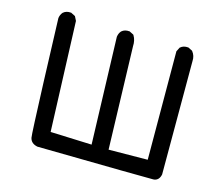

<svg xmlns="http://www.w3.org/2000/svg" viewBox="-105 -893 1210 1037"><g transform="rotate(15 500.0 -374.5)"><path d="M181.6 -5.9Q145 -13.2 138.2 -43.9Q136.2 -53.2 132.6 -131.8Q128.9 -210.4 123.8 -347.2Q118.7 -483.9 111.3 -704.6V-705.6V-706.1Q112.3 -715.3 116 -723.6Q119.6 -731.9 125.5 -738.8L126 -739.3L126.5 -739.7Q143.1 -754.4 168.9 -752H170.9L172.4 -751L191.9 -741.2L194.8 -739.7L196.3 -736.8L206.1 -717.3L207 -715.3V-713.4L230 -101.1L461.4 -92.3L442.4 -689V-689.9V-690.4Q442.9 -694.3 443.8 -697.8Q444.8 -701.2 445.8 -704.6Q446.8 -708 448.5 -711.2Q450.2 -714.4 452.1 -717.3Q454.1 -720.2 456.5 -723.1L457 -723.6L457.5 -724.1Q474.1 -738.8 500 -736.3H502L503.4 -735.4L522.9 -725.6L525.4 -724.1L526.9 -721.7Q534.7 -709 537.8 -694.1Q541 -679.2 540 -664.1L557.1 -89.8L775.4 -91.8L773.4 -695.3V-697.8L774.4 -699.7L784.2 -719.2L785.2 -721.2L786.6 -722.2Q803.2 -736.8 829.1 -734.4H831.1L832.5 -733.4L852.1 -723.6L854 -722.7L855.5 -720.7Q873 -698.7 871.1 -669.4V-37.1V-36.1V-35.2Q864.3 -2 837.4 2.4Q834.5 2.9 832 2.9Q807.6 3.9 183.6 -5.9H182.6Z"/></g></svg>

Font: NaikaiFont
Style: Bold
Weight: 700
Version: Version 1.89